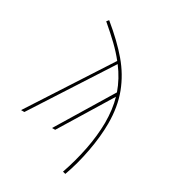

<svg xmlns="http://www.w3.org/2000/svg" viewBox="-242 -852 1037 1165"><g transform="rotate(30 276.5 -269.5)"><path d="M480 -194Q480 -103 460 4Q440 111 407 201L388 196Q421 101 440.5 2.5Q460 -96 461 -187Q461 -283 439 -358L220 0H198L431 -384Q403 -464 349 -535L4 0H-19L337 -550Q304 -592 261 -633.5Q218 -675 159 -725L171 -740Q276 -654 342.5 -575.5Q409 -497 444.5 -404Q480 -311 480 -194Z"/></g></svg>

Font: FiraGO Thin
Style: Italic
Weight: 100
Italic angle: -8°
Designer: bBox Type GmbH
Foundry: bBox Type GmbH
Version: Version 1.001